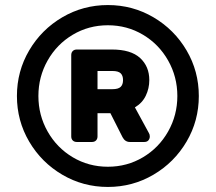

<svg xmlns="http://www.w3.org/2000/svg" viewBox="-20 -730 854 760"><path d="M767 -350Q767 -252 718.5 -169.5Q670 -87 587.5 -38.5Q505 10 407 10Q309 10 226.5 -38.5Q144 -87 95.5 -169.5Q47 -252 47 -350Q47 -448 95.5 -530.5Q144 -613 226.5 -661.5Q309 -710 407 -710Q505 -710 587.5 -661.5Q670 -613 718.5 -530.5Q767 -448 767 -350ZM682 -350Q682 -426 645.5 -490.5Q609 -555 546 -592.5Q483 -630 407 -630Q331 -630 268 -592.5Q205 -555 168.5 -490.5Q132 -426 132 -350Q132 -274 168.5 -209.5Q205 -145 268 -107.5Q331 -70 407 -70Q483 -70 546 -107.5Q609 -145 645.5 -209.5Q682 -274 682 -350ZM262 -190V-512Q262 -522 268 -528Q274 -534 284 -534H423Q498 -534 534.5 -500.5Q571 -467 571 -413Q571 -380 557 -351Q543 -322 514 -305L569 -204Q573 -198 573 -190Q573 -181 567.5 -174.5Q562 -168 551 -168H494Q475 -168 465 -187L417 -282H366V-190Q366 -180 360 -174Q354 -168 344 -168H284Q274 -168 268 -174Q262 -180 262 -190ZM425 -377Q448 -377 457.5 -386Q467 -395 467 -413Q467 -431 457.5 -440Q448 -449 425 -449H366V-377Z"/></svg>

Font: Hezaedrus Medium
Style: Regular
Weight: 500
Designer: Hubert & Fischer
Foundry: Hubert & Fischer
Version: Version 1.10;September 3, 2019;FontCreator 11.5.0.2425 64-bi